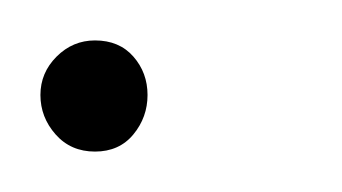

<svg xmlns="http://www.w3.org/2000/svg" viewBox="-24 -68 169 95"><path d="M23 7Q11 7 3.5 -1.5Q-4 -10 -4 -21Q-4 -32 4 -40Q12 -48 23 -48Q35 -48 42 -40Q49 -32 49 -21Q49 -10 42 -1.5Q35 7 23 7Z"/></svg>

Font: Livvic Thin
Style: Italic
Weight: 250
Italic angle: -10°
Designer: Jacques Le Bailly, Baron von Fonthausen
Version: Version 1.001; ttfautohint (v1.8.2)